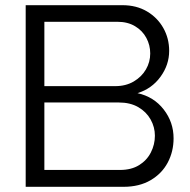

<svg xmlns="http://www.w3.org/2000/svg" viewBox="-20 -720 732 740"><path d="M79 0V-700H452Q506 -700 546.5 -676Q587 -652 609.5 -612Q632 -572 632 -524Q632 -470 598.5 -424Q565 -378 510 -361Q573 -347 611 -298Q649 -249 649 -187Q649 -136 626.5 -93.5Q604 -51 560.5 -25.5Q517 0 456 0ZM151 -388H424Q465 -388 495.5 -406Q526 -424 542.5 -452.5Q559 -481 559 -514Q559 -546 544 -574Q529 -602 500.5 -619Q472 -636 433 -636H151ZM151 -65H443Q486 -65 516 -83.5Q546 -102 561.5 -132.5Q577 -163 577 -197Q577 -230 560.5 -259.5Q544 -289 513 -307Q482 -325 438 -325H151Z"/></svg>

Font: MuseoModerno Light
Style: Regular
Weight: 300
Designer: Pablo Cosgaya, Héctor Gatti, Marcela Romero, and the Authors of The MuseoModerno Project.
Foundry: Omnibus-Type Team
Version: Version 1.001